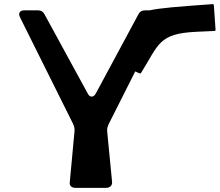

<svg xmlns="http://www.w3.org/2000/svg" viewBox="-20 -910 1064 930"><path d="M1024 -767 1016 -883C1016 -888 1013 -890 1010 -890C842 -878 754 -871 705 -860H683C668 -860 657 -854 650 -840L444 -457C433 -437 415 -437 405 -457L196 -840C189 -854 178 -860 163 -860H98C76 -860 67 -846 77 -826L333 -312C339 -299 342 -289 341 -275L318 -28C315 -9 328 0 347 0H493C512 0 524 -11 523 -28L499 -275C498 -289 502 -299 508 -312L635 -564L655 -555C659 -553 662 -555 664 -558C750 -696 748 -747 930 -756L1018 -760C1023 -760 1025 -763 1024 -767Z"/></svg>

Font: OpenDyslexic3
Style: Regular
Weight: 400
Designer: Abelardo Gonzalez
Version: Version 3.001;PS 003.001;hotconv 1.0.88;makeotf.lib2.5.64775